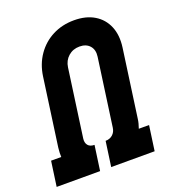

<svg xmlns="http://www.w3.org/2000/svg" viewBox="-149 -871 875 976"><g transform="rotate(-20 289.0 -383.0)"><path d="M-10 0 9 -135H64Q63.5 -146.5 63.8 -157.8Q64 -169 66 -185L117 -551Q126 -615.5 159.8 -664Q193.5 -712.5 245.5 -739.2Q297.5 -766 362 -766Q426.5 -766 471 -739.2Q515.5 -712.5 535.8 -664Q556 -615.5 547 -551L496 -185Q494.5 -172.5 491.2 -160Q488 -147.5 483.5 -135H539L520 0H285L304 -135Q327 -135 342.5 -148.8Q358 -162.5 361 -185L412 -551Q417 -587 397.8 -609Q378.5 -631 343 -631Q307 -631 282 -609Q257 -587 252 -551L201 -185Q198 -162.5 209 -148.8Q220 -135 244 -135L225 0Z"/></g></svg>

Font: Mohave
Style: Bold Italic
Weight: 700
Italic angle: -8°
Designer: Gumpita Rahayu
Foundry: Tokotype
Version: Version 2.003; ttfautohint (v1.8.3)